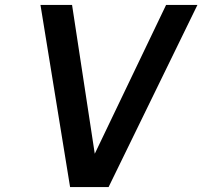

<svg xmlns="http://www.w3.org/2000/svg" viewBox="-20 -758 820 778"><path d="M264 0 144 -738H272L364 -135L653 -738H780L420 0Z"/></svg>

Font: Exo Thin SemiBold
Style: Italic
Weight: 600
Italic angle: -9°
Version: Version 2.000